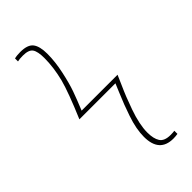

<svg xmlns="http://www.w3.org/2000/svg" viewBox="-290 -772 1067 1067"><g transform="rotate(-45 243.5 -238.0)"><path d="M86.9 -211.9Q150.4 -361.3 169.9 -435.5Q190.4 -517.6 190.4 -590.8Q190.4 -641.6 175.8 -663.1Q161.1 -684.6 115.2 -684.6Q87.9 -684.6 73.2 -680.7V-704.1Q90.8 -709 119.1 -709Q176.8 -709 197.8 -681.6Q218.8 -654.3 218.8 -594.7Q218.8 -533.2 203.6 -462.9Q188.5 -392.6 172.4 -347.2Q156.2 -301.8 129.9 -237.3H412.1Q410.2 -231.4 390.6 -188Q371.1 -144.5 359.9 -116.2Q348.6 -87.9 333 -43.9Q317.4 0 309.6 38.1Q301.8 76.2 301.8 106.4Q301.8 155.3 318.8 181.6Q335.9 208 383.8 208Q403.3 208 415 206.1V230.5Q398.4 233.4 380.9 233.4Q271.5 233.4 271.5 110.4Q271.5 81.1 277.8 46.4Q284.2 11.7 298.3 -29.3Q312.5 -70.3 321.8 -94.7Q331.1 -119.1 349.6 -163.1Q368.2 -207 370.1 -211.9Z"/></g></svg>

Font: Gothic A1 Thin
Style: Regular
Weight: 250
Designer: HanYang I&C Co.,Ltd.
Foundry: HanYang I&C Co.,Ltd.
Version: Version 2.50